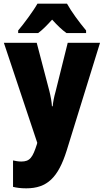

<svg xmlns="http://www.w3.org/2000/svg" viewBox="-20 -786 567 1046"><path d="M345 -766H184C163 -728 109 -655 79 -620V-606H188C210 -622 234 -646 264 -679C293 -647 318 -623 342 -606H449V-620C410 -667 370 -721 345 -766ZM1 -553 183 -8 181 0C158 72 143 94 96 94C80 94 64 91 51 88V232C71 237 94 240 123 240C237 240 297 181 343 35L525 -553H349L283 -288C274 -256 269 -230 267 -207H263C262 -229 256 -262 249 -290L180 -553Z"/></svg>

Font: Noto Sans Devanagari UI Condensed Black
Style: Regular
Weight: 900
Width: 3
Designer: Jelle Bosma - Monotype Design Team
Foundry: Monotype Imaging Inc.
Version: Version 2.004